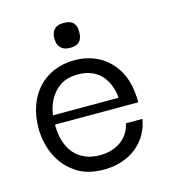

<svg xmlns="http://www.w3.org/2000/svg" viewBox="-89 -624 630 708"><g transform="rotate(-15 225.5 -270.5)"><path d="M223 10C324 10 394 -51 407 -134H344C333 -79 285 -45 222 -45C138 -45 90 -102 90 -197H408C408 -201 408 -206 408 -211C408 -216 408 -219 407 -222C402 -335 325 -408 221 -408C103 -408 28 -322 28 -200C28 -131 55 -61 113 -21C142 0 178 10 223 10ZM92 -232C97 -272 115 -312 151 -336C169 -348 192 -354 220 -354C281 -354 315 -321 331 -282C338 -263 342 -246 342 -232ZM218 -456C257 -456 265 -479 265 -504C265 -529 257 -551 218 -551C181 -551 170 -529 170 -504C170 -479 181 -456 218 -456Z"/></g></svg>

Font: OSH Darker Grotesque Medium
Style: Regular
Weight: 500
Designer: Gabriel Lam
Foundry: TypeRant
Version: Version 1.000;Glyphs 3.1.1 (3148)